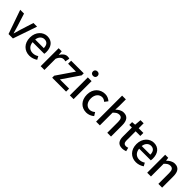

<svg xmlns="http://www.w3.org/2000/svg" viewBox="416 -2472 4161 4161"><g transform="rotate(45 2497.0 -391.5)"><path d="M207 0H342L531 -551H419L325 -254C310 -200 293 -144 277 -90H273C257 -144 241 -200 225 -254L131 -551H14Z M856 14C927 14 991 -11 1041 -45L1001 -118C961 -92 919 -77 870 -77C775 -77 709 -140 700 -245H1057C1060 -259 1063 -281 1063 -304C1063 -459 984 -564 838 -564C710 -564 587 -454 587 -275C587 -93 705 14 856 14ZM699 -325C710 -421 771 -473 840 -473C920 -473 963 -419 963 -325Z M1192 0H1307V-342C1341 -430 1395 -461 1440 -461C1463 -461 1476 -458 1496 -452L1516 -553C1499 -560 1482 -564 1455 -564C1395 -564 1337 -522 1298 -452H1296L1286 -551H1192Z M1545 0H1971V-92H1690L1961 -489V-551H1575V-458H1816L1545 -62Z M2086 0H2201V-551H2086ZM2144 -653C2186 -653 2215 -680 2215 -723C2215 -763 2186 -791 2144 -791C2101 -791 2072 -763 2072 -723C2072 -680 2101 -653 2144 -653Z M2598 14C2661 14 2726 -10 2777 -55L2729 -132C2696 -103 2655 -82 2609 -82C2518 -82 2454 -158 2454 -275C2454 -391 2520 -469 2613 -469C2650 -469 2681 -452 2711 -426L2768 -501C2728 -536 2677 -564 2607 -564C2462 -564 2335 -458 2335 -275C2335 -92 2449 14 2598 14Z M2891 0H3006V-390C3055 -439 3089 -464 3140 -464C3205 -464 3233 -427 3233 -332V0H3348V-346C3348 -486 3296 -564 3179 -564C3104 -564 3049 -524 3001 -477L3006 -586V-797H2891Z M3697 14C3737 14 3775 3 3805 -7L3784 -92C3768 -86 3744 -79 3726 -79C3668 -79 3645 -113 3645 -179V-458H3788V-551H3645V-703H3549L3536 -551L3450 -544V-458H3530V-180C3530 -64 3574 14 3697 14Z M4121 14C4192 14 4256 -11 4306 -45L4266 -118C4226 -92 4184 -77 4135 -77C4040 -77 3974 -140 3965 -245H4322C4325 -259 4328 -281 4328 -304C4328 -459 4249 -564 4103 -564C3975 -564 3852 -454 3852 -275C3852 -93 3970 14 4121 14ZM3964 -325C3975 -421 4036 -473 4105 -473C4185 -473 4228 -419 4228 -325Z M4457 0H4572V-390C4621 -439 4655 -464 4706 -464C4771 -464 4799 -427 4799 -332V0H4914V-346C4914 -486 4862 -564 4745 -564C4670 -564 4613 -524 4563 -474H4561L4551 -551H4457Z"/></g></svg>

Font: Noto Sans CJK TC Medium
Style: Regular
Weight: 500
Designer: Ryoko NISHIZUKA 西塚涼子 (kana, bopomofo & ideographs); Paul D. Hunt (Latin, Greek & Cyrillic); Sandoll Communications 산돌커뮤니
Foundry: Adobe
Version: Version 2.004;hotconv 1.0.118;makeotfexe 2.5.65603